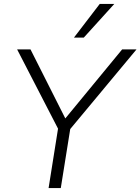

<svg xmlns="http://www.w3.org/2000/svg" viewBox="-20 -956 714 976"><path d="M227 0 275 -302 67 -705H135L312 -354L601 -705H674L337 -300L289 0ZM356 -765 487 -936H561L406 -765Z"/></svg>

Font: Mulish Light
Style: Italic
Weight: 300
Italic angle: -9°
Designer: Vernon Adams
Foundry: Vernon Adams
Version: Version 3.603; ttfautohint (v1.8.3)